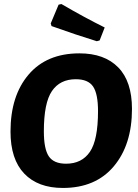

<svg xmlns="http://www.w3.org/2000/svg" viewBox="-20 -919 682 950"><path d="M284 -899Q397 -833 498 -783L473 -719L459 -715Q358 -746 235 -790L231 -803L270 -896ZM373 -655Q497 -655 565 -585.5Q633 -516 633 -380Q633 -203 543 -96Q453 11 291 11Q168 11 100 -60Q32 -131 32 -268Q32 -445 121.5 -550Q211 -655 373 -655ZM355 -527Q277 -527 237 -468.5Q197 -410 197 -269Q197 -182 221.5 -145.5Q246 -109 307 -109Q385 -109 425 -168Q465 -227 465 -369Q465 -455 440.5 -491Q416 -527 355 -527Z"/></svg>

Font: Alegreya Sans SC ExtraBold
Style: Italic
Weight: 800
Italic angle: -7°
Designer: Juan Pablo del Peral
Foundry: Huerta Tipografica
Version: Version 2.007